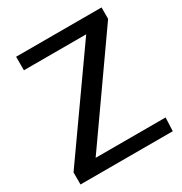

<svg xmlns="http://www.w3.org/2000/svg" viewBox="-168 -838 909 961"><g transform="rotate(-30 287.0 -357.5)"><path d="M20.5 0V-69.8L420.9 -636.7H61V-714.8H554.7V-648.9L152.8 -77.6H557.1L553.7 0Z"/></g></svg>

Font: Pontano Sans SemiBold
Style: Regular
Weight: 600
Designer: Vernon Adams
Foundry: Vernon Adams
Version: Version 2.001